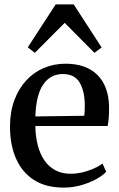

<svg xmlns="http://www.w3.org/2000/svg" viewBox="-20 -843 542 874"><path d="M270.5 11Q188.5 11 134.2 -24Q80 -59 52.8 -121.5Q25.5 -184 25.5 -267Q25.5 -333 45 -386Q64.5 -439 98.8 -476.2Q133 -513.5 179 -533.2Q225 -553 278.5 -553Q371 -553 422.5 -502.8Q474 -452.5 476.5 -358.5Q476.5 -328 475 -306.5Q473.5 -285 470 -269.5H141Q141.5 -222.5 151.8 -182.5Q162 -142.5 181.8 -113.5Q201.5 -84.5 231.5 -68.2Q261.5 -52 301.5 -52Q342 -52 383 -66.5Q424 -81 446.5 -98.5L463.5 -61Q446.5 -43 416 -26.5Q385.5 -10 347.8 0.5Q310 11 270.5 11ZM141 -313 363.5 -316Q365 -326.5 365.5 -338.8Q366 -351 366 -361.5Q366 -427 343 -466.5Q320 -506 265.5 -506Q238.5 -506 216.2 -494.5Q194 -483 177.5 -459.5Q161 -436 151.8 -399.5Q142.5 -363 141 -313ZM138.5 -602.5 106.5 -627.5 233.5 -823H315.5L442.5 -627L410 -602.5L274.5 -739Z"/></svg>

Font: Merriweather 60pt Medium
Style: Regular
Weight: 500
Version: Version 2.100